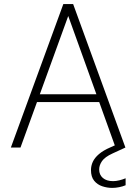

<svg xmlns="http://www.w3.org/2000/svg" viewBox="-20 -720 664 937"><path d="M33 0 289 -700H337L592 0H544L313 -642L80 0ZM142 -222 157 -260H469L484 -222ZM528 197Q503 197 479 189Q455 181 439.5 162Q424 143 424 110Q424 89 433 69.5Q442 50 463 32Q484 14 519 -1L577 -27L592 0L529 29Q492 46 478 66Q464 86 464 107Q464 133 482 148.5Q500 164 532 164Q546 164 562.5 160Q579 156 593 150V184Q579 190 561.5 193.5Q544 197 528 197Z"/></svg>

Font: DM Sans 16pt ExtraLight
Style: Regular
Weight: 250
Version: Version 4.004;gftools[0.9.30]